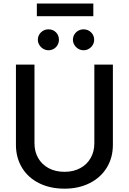

<svg xmlns="http://www.w3.org/2000/svg" viewBox="-20 -1081 746 1112"><path d="M633.8 -707V-242.2Q633.8 -168.5 598.9 -110.8Q564 -53.2 500.2 -20.8Q436.5 11.7 353.5 11.7Q269.5 11.7 205.6 -20.5Q141.6 -52.7 106.9 -110.6Q72.3 -168.5 72.3 -242.2V-707H179.7V-251Q179.7 -203.1 200.9 -165.8Q222.2 -128.4 261.5 -107.2Q300.8 -85.9 353.5 -85.9Q405.8 -85.9 444.8 -107.2Q483.9 -128.4 505.1 -165.8Q526.4 -203.1 526.4 -251V-707ZM199.2 -850.6Q199.2 -867.2 207.5 -881.1Q215.8 -895 230 -903.1Q244.1 -911.1 260.7 -911.1Q287.1 -911.1 304.2 -893.8Q321.3 -876.5 321.3 -850.6Q321.3 -834.5 313.5 -820.6Q305.7 -806.6 291.7 -798.3Q277.8 -790 260.7 -790Q244.6 -790 230.5 -798.3Q216.3 -806.6 207.8 -820.8Q199.2 -835 199.2 -850.6ZM402.3 -850.6Q402.3 -867.2 410.6 -881.1Q418.9 -895 433.1 -903.1Q447.3 -911.1 463.9 -911.1Q489.7 -911.1 507.6 -893.6Q525.4 -876 525.4 -850.6Q525.4 -834.5 517.1 -820.6Q508.8 -806.6 494.6 -798.3Q480.5 -790 463.9 -790Q447.8 -790 433.6 -798.3Q419.4 -806.6 410.9 -820.8Q402.3 -835 402.3 -850.6ZM520.5 -987.3H193.4V-1060.5H520.5Z"/></svg>

Font: Pretendard GOV Medium
Style: Regular
Weight: 500
Designer: Base glyphs from Inter by Rasmus Andersson; Hangeul glyphs from Noto Sans CJK(Source Han Sans) by Jang Soo-young and Kan
Foundry: Kil Hyung-jin
Version: Version 1.309